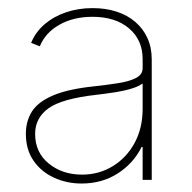

<svg xmlns="http://www.w3.org/2000/svg" viewBox="-20 -755 463 464"><path d="M177.2 -311.5Q141.1 -311.5 110.4 -325.7Q79.6 -339.8 61 -366.7Q42.5 -393.6 42.5 -431.6Q42.5 -461.9 56.9 -485.1Q71.3 -508.3 107.2 -523.9Q143.1 -539.6 207.5 -546.4Q238.8 -549.8 265.4 -554Q292 -558.1 308.3 -566.4Q324.7 -574.7 324.7 -590.3V-612.3Q324.7 -658.7 291.7 -686.5Q258.8 -714.4 203.6 -714.4Q157.7 -714.4 123.8 -695.3Q89.8 -676.3 76.2 -643.1L55.2 -651.4Q65.9 -677.7 87.9 -696.5Q109.9 -715.3 139.6 -725.3Q169.4 -735.4 203.6 -735.4Q235.8 -735.4 262 -726.8Q288.1 -718.3 307.1 -701.9Q326.2 -685.5 336.4 -662.8Q346.7 -640.1 346.7 -611.3V-320.3H324.7V-399.9H322.3Q302.7 -360.4 264.6 -335.9Q226.6 -311.5 177.2 -311.5ZM178.2 -333Q219.2 -333 252.4 -353.3Q285.6 -373.5 305.2 -409.4Q324.7 -445.3 324.7 -492.2V-553.2Q314.5 -545.9 297.6 -540.8Q280.8 -535.6 259.3 -532.2Q237.8 -528.8 212.9 -525.9Q129.9 -516.6 97.4 -493.4Q64.9 -470.2 64.9 -431.2Q64.9 -386.7 97.7 -359.9Q130.4 -333 178.2 -333Z"/></svg>

Font: Inter Thin
Style: Regular
Weight: 250
Designer: Rasmus Andersson
Foundry: rsms
Version: Version 4.001;git-66647c0bb